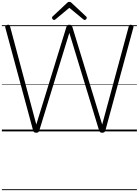

<svg xmlns="http://www.w3.org/2000/svg" viewBox="-20 -1412 1491 2063"><path d="M369 14Q354 14 347 8.5Q340 3 336 -9L37 -1116Q34 -1126 37.5 -1133Q41 -1140 55 -1144Q68 -1148 76 -1145.5Q84 -1143 88 -1129L370 -74L694 -1124Q698 -1136 704.5 -1141Q711 -1146 724 -1146Q741 -1146 747.5 -1141Q754 -1136 757 -1124L1078 -74L1364 -1130Q1368 -1143 1376 -1145.5Q1384 -1148 1396 -1144Q1410 -1140 1413 -1133Q1416 -1126 1413 -1116L1112 -9Q1108 3 1100.5 8.5Q1093 14 1078 14Q1064 14 1057 8.5Q1050 3 1045 -9L725 -1059L402 -9Q398 3 391 8.5Q384 14 369 14ZM561 -1197Q554 -1197 546.5 -1205Q539 -1213 539 -1221Q539 -1224 539.5 -1227Q540 -1230 544 -1234L700 -1380Q705 -1386 710.5 -1389Q716 -1392 725 -1392Q734 -1392 739 -1389Q744 -1386 750 -1380L907 -1233Q910 -1230 911 -1226.5Q912 -1223 912 -1220Q912 -1212 904.5 -1204.5Q897 -1197 889 -1197Q885 -1197 881 -1199.5Q877 -1202 873 -1206L725 -1328L578 -1206Q573 -1202 569.5 -1199.5Q566 -1197 561 -1197ZM0 621H1451V631H0ZM0 -20H1451V0H0ZM0 -505H1451V-500H0ZM0 -1141H1451V-1131H0Z"/></svg>

Font: Playwrite BR Guides
Style: Regular
Weight: 400
Designer: Veronika Burian, José Scaglione
Foundry: TypeTogether
Version: Version 1.003